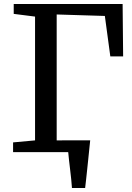

<svg xmlns="http://www.w3.org/2000/svg" viewBox="-20 -763 660 963"><path d="M216.9 -58.9H407.9V-36.4H216.9ZM340.9 180Q339.7 159.8 337.2 136.2Q334.7 112.6 331.8 88.4Q328.9 64.1 326.3 41.4Q323.7 18.7 322.1 0L291.2 -59H432.4Q430.4 -39 427.8 -14.9Q425.3 9.2 422.7 35.1Q420.1 61 417.3 86.8Q414.5 112.6 412 136.5Q409.4 160.4 407 180ZM45.6 0V-48.8L155.8 -58.9V-679.8L48.8 -693.4V-743H595L597.6 -480.2H533.3L505.9 -683L264.3 -690.4V-58.9L421.7 -48.8V0Z"/></svg>

Font: Merriweather 7pt Light
Style: Regular
Weight: 300
Designer: Eben Sorkin
Foundry: Eben Sorkin
Version: Version 2.200;gftools[0.9.31]